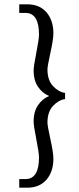

<svg xmlns="http://www.w3.org/2000/svg" viewBox="-20 -770 365 890"><path d="M281.7 -339.2V-325V-310.8Q250 -305.8 225 -278.3Q200 -250.8 200 -201.7Q200 -186.7 213.8 -124.2Q227.5 -61.7 227.5 -35Q227.5 25.8 195.4 62.9Q163.3 100 106.7 100H69.2V60H98.3Q160.8 60 160.8 -40Q160.8 -61.7 148.3 -124.6Q135.8 -187.5 135.8 -208.3Q135.8 -251.7 155.8 -281.7Q175.8 -311.7 207.5 -325Q175.8 -338.3 155.8 -368.3Q135.8 -398.3 135.8 -441.7Q135.8 -462.5 148.3 -525.4Q160.8 -588.3 160.8 -610Q160.8 -710 98.3 -710H69.2V-750H106.7Q163.3 -750 195.4 -712.9Q227.5 -675.8 227.5 -615Q227.5 -588.3 213.8 -525.8Q200 -463.3 200 -448.3Q200 -399.2 225 -371.7Q250 -344.2 281.7 -339.2Z"/></svg>

Font: Boon
Style: Regular
Weight: 400
Designer: Sungsit Sawaiwan
Foundry: FontUni
Version: Version 3.0